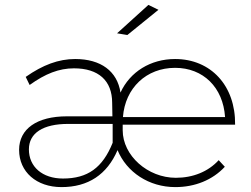

<svg xmlns="http://www.w3.org/2000/svg" viewBox="-20 -763 1025 784"><path d="M586 -743 458 -627 500 -620 627 -723ZM481 -231V-254H940C942 -413 841 -522 695 -522C595 -522 511 -470 472 -385C459 -472 392 -522 287 -522C219 -522 155 -498 85 -449L101 -416C165 -462 221 -484 282 -484C382 -484 438 -434 438 -343L439 -288H253C131 -288 58 -237 58 -151C58 -61 129 1 231 1C340 1 417 -50 460 -150C497 -60 588 1 696 1C776 1 848 -28 898 -82L873 -109C830 -62 768 -37 698 -37C583 -37 481 -128 481 -231ZM899 -285H482C491 -404 578 -486 695 -486C810 -486 891 -406 899 -285ZM258 -257H440V-180C399 -78 338 -34 237 -34C153 -34 98 -82 98 -153C98 -220 156 -257 258 -257Z"/></svg>

Font: Montserrat arm ExtraLight
Style: Regular
Weight: 275
Designer: Julieta Ulanovsky
Foundry: Julieta Ulanovsky
Version: Version 6.000;PS 006.000;hotconv 1.0.88;makeotf.lib2.5.64775